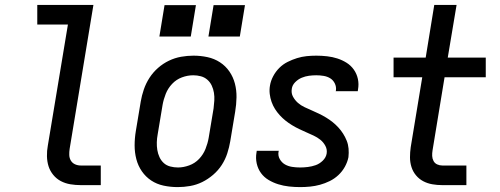

<svg xmlns="http://www.w3.org/2000/svg" viewBox="-20 -755 2040 783"><path d="M310 0Q288 0 267 -3.5Q246 -7 228 -16.5Q210 -26 197 -42Q184 -58 178 -77Q172 -96 171.5 -118Q171 -140 175 -161L257 -655H132V-735H361L264 -148Q262 -135 262.5 -122.5Q263 -110 269 -100Q275 -90 286 -85Q297 -80 310 -80H391V0Z M705 8Q675 8 647 2Q619 -4 596.5 -19Q574 -34 558.5 -56.5Q543 -79 536 -106Q529 -133 529 -162Q529 -191 534 -221L554 -341Q558 -365 566.5 -390Q575 -415 589.5 -437.5Q604 -460 624.5 -478Q645 -496 669 -507.5Q693 -519 718.5 -523.5Q744 -528 769 -528Q798 -528 826 -522Q854 -516 877 -501Q900 -486 915.5 -463.5Q931 -441 938 -414Q945 -387 944.5 -358Q944 -329 939 -299L919 -179Q915 -155 907 -130Q899 -105 884.5 -82.5Q870 -60 849 -42Q828 -24 804.5 -12.5Q781 -1 755.5 3.5Q730 8 705 8ZM706 -72Q728 -72 751.5 -80.5Q775 -89 792 -107Q809 -125 818 -147.5Q827 -170 831 -193L851 -313Q853 -329 854 -345Q855 -361 852.5 -376.5Q850 -392 843.5 -406Q837 -420 825.5 -430Q814 -440 799 -444Q784 -448 768 -448Q745 -448 722 -439.5Q699 -431 682 -413Q665 -395 656 -372.5Q647 -350 643 -327L623 -207Q620 -191 619.5 -175Q619 -159 621.5 -143.5Q624 -128 630.5 -114Q637 -100 648 -90Q659 -80 674.5 -76Q690 -72 706 -72ZM830 -606 851 -734H979L958 -606ZM630 -606 651 -734H779L758 -606Z M1204 8Q1181 8 1158.5 5.5Q1136 3 1115 -3.5Q1094 -10 1075.5 -21Q1057 -32 1044.5 -49Q1032 -66 1027 -88Q1022 -110 1026 -133Q1026 -134 1026.5 -136Q1027 -138 1027 -140H1117Q1117 -139 1116.5 -138Q1116 -137 1116 -137Q1113 -120 1121 -106Q1129 -92 1142 -84.5Q1155 -77 1171 -74.5Q1187 -72 1204 -72Q1219 -72 1235.5 -74Q1252 -76 1267.5 -81.5Q1283 -87 1296 -99.5Q1309 -112 1312 -128Q1315 -145 1307 -160Q1299 -175 1286.5 -185Q1274 -195 1259 -202Q1244 -209 1229 -215.5Q1214 -222 1199.5 -229Q1185 -236 1171 -244.5Q1157 -253 1144.5 -263Q1132 -273 1121 -285Q1110 -297 1101.5 -310.5Q1093 -324 1087.5 -339.5Q1082 -355 1080 -372Q1078 -389 1081 -406Q1084 -425 1094 -444Q1104 -463 1119 -478Q1134 -493 1153 -502.5Q1172 -512 1191.5 -518Q1211 -524 1230.5 -526Q1250 -528 1270 -528Q1292 -528 1314 -525.5Q1336 -523 1356 -516.5Q1376 -510 1393.5 -499Q1411 -488 1423 -471Q1435 -454 1439.5 -433Q1444 -412 1440 -390Q1440 -388 1439.5 -386.5Q1439 -385 1439 -383H1349Q1349 -384 1349.5 -384.5Q1350 -385 1350 -386Q1352 -401 1345.5 -414.5Q1339 -428 1327 -435.5Q1315 -443 1300 -445.5Q1285 -448 1270 -448Q1255 -448 1240 -446Q1225 -444 1210.5 -438Q1196 -432 1184 -420Q1172 -408 1170 -393Q1167 -375 1175 -360.5Q1183 -346 1195 -335.5Q1207 -325 1222 -318Q1237 -311 1252 -304.5Q1267 -298 1281.5 -291Q1296 -284 1310 -275.5Q1324 -267 1336.5 -257Q1349 -247 1360 -235Q1371 -223 1379.5 -209.5Q1388 -196 1394 -181Q1400 -166 1401.5 -149Q1403 -132 1401 -114Q1397 -94 1386.5 -75Q1376 -56 1360 -41Q1344 -26 1324.5 -16.5Q1305 -7 1285 -1.5Q1265 4 1244.5 6Q1224 8 1204 8Z M1784 0Q1763 0 1743 -3.5Q1723 -7 1706 -16Q1689 -25 1676.5 -40Q1664 -55 1658 -74Q1652 -93 1652 -113.5Q1652 -134 1655 -155L1702 -440H1585V-520H1716L1751 -735H1842L1806 -520H1961V-440H1793L1744 -142Q1742 -130 1742.5 -119Q1743 -108 1748 -98.5Q1753 -89 1763 -84.5Q1773 -80 1784 -80H1882V0Z"/></svg>

Font: Iosevka SS04 Medium
Style: Italic
Weight: 500
Italic angle: -9°
Monospace: yes
Designer: Belleve Invis
Foundry: Belleve Invis
Version: Version 19.0.0; ttfautohint (v1.8.4)